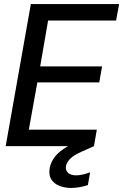

<svg xmlns="http://www.w3.org/2000/svg" viewBox="-20 -720 607 946"><path d="M8 0 132 -700H567L552 -619H217L178 -393H483L469 -314H164L122 -81H457L443 0ZM331 206Q299 206 272.5 195.5Q246 185 232.5 163.5Q219 142 225 107Q230 82 245.5 59Q261 36 292 14.5Q323 -7 374 -27L428 -49L443 0L383 27Q344 44 326.5 61.5Q309 79 305 98Q302 119 315.5 131.5Q329 144 355 144Q369 144 387.5 140Q406 136 424 129L413 192Q395 198 373.5 202Q352 206 331 206Z"/></svg>

Font: DM Sans 36pt Medium
Style: Italic
Weight: 500
Italic angle: -10°
Designer: Colophon Foundry, Jonny Pinhorn
Foundry: Colophon Foundry
Version: Version 4.004;gftools[0.9.30]